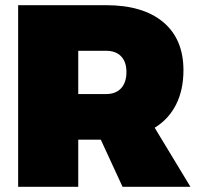

<svg xmlns="http://www.w3.org/2000/svg" viewBox="-20 -721 765 741"><path d="M453 0 369 -182H282V0H50V-701H389Q532 -701 610 -635.5Q688 -570 688 -450Q688 -374 659.5 -317.5Q631 -261 577 -228L715 0ZM282 -358H389Q427 -358 447.5 -380.5Q468 -403 468 -443Q468 -482 447.5 -503.5Q427 -525 389 -525H282Z"/></svg>

Font: Gontserrat Black
Style: Regular
Weight: 900
Designer: Julieta Ulanovsky
Foundry: Julieta Ulanovsky
Version: Version 6.001